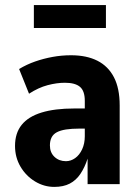

<svg xmlns="http://www.w3.org/2000/svg" viewBox="-20 -723 542 754"><path d="M193 11Q153 11 117.5 -10.5Q82 -32 60.5 -68.5Q39 -105 39 -150Q39 -200 65 -232.5Q91 -265 143 -281Q195 -297 272 -297H328V-218H293Q261 -218 239 -214.5Q217 -211 203 -203.5Q189 -196 182.5 -183Q176 -170 176 -152Q176 -124 194 -107Q212 -90 239 -90Q258 -90 275 -102Q292 -114 302.5 -136.5Q313 -159 313 -188V-327Q313 -366 294 -382Q275 -398 235 -398Q203 -398 167 -388.5Q131 -379 94 -355L55 -452Q85 -470 118 -481.5Q151 -493 186.5 -499.5Q222 -506 259 -506Q320 -506 362.5 -484.5Q405 -463 427.5 -419.5Q450 -376 450 -309V0H324V-100Q313 -66 296 -40.5Q279 -15 254 -2Q229 11 193 11ZM113 -613V-703H396V-613Z"/></svg>

Font: Nunito Sans 10pt Condensed ExtraBold
Style: Regular
Weight: 800
Width: 3
Designer: Vernon Adams
Foundry: Vernon Adams
Version: Version 3.101;gftools[0.9.27]